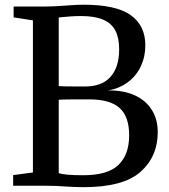

<svg xmlns="http://www.w3.org/2000/svg" viewBox="-20 -770 699 796"><path d="M116.5 -55V-685.5L36.5 -698V-743H169.5Q202.5 -743 254.5 -747Q296.5 -750.5 325.5 -750.5Q461.5 -750.5 522 -707.2Q582.5 -664 582.5 -582Q582.5 -535 564 -495.5Q545.5 -456 510.8 -429.8Q476 -403.5 429 -395Q491.5 -396 537.8 -375.2Q584 -354.5 609 -315Q634 -275.5 634 -222.5Q634 -121 562.5 -57.5Q491 6 326 6Q306.5 6 286 5Q265.5 4 257.5 3.5Q214 0 167.5 0H34.5V-44ZM223.5 -413Q242 -411.5 300 -411.5H333.5Q402.5 -411.5 438.2 -451.5Q474 -491.5 474 -565.5Q474 -612.5 458.5 -642.8Q443 -673 408.2 -688.2Q373.5 -703.5 316 -703.5Q292.5 -703.5 270.5 -701.8Q248.5 -700 244 -699.5L223.5 -697.5ZM223.5 -52Q249.5 -43.5 325 -43.5Q426.5 -43.5 471 -86.2Q515.5 -129 515.5 -209Q515.5 -286.5 476 -322.2Q436.5 -358 349.5 -358H307.5Q241.5 -358 223.5 -356.5Z"/></svg>

Font: Merriweather 12pt
Style: Regular
Weight: 400
Designer: Eben Sorkin
Foundry: Eben Sorkin
Version: Version 2.100